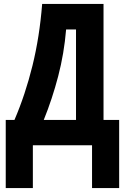

<svg xmlns="http://www.w3.org/2000/svg" viewBox="-20 -734 640 970"><path d="M314 -585H364V-128H201Q244 -234 274 -349Q304 -464 314 -585ZM146 216V0H445V216H582V-128H503V-714H193Q180 -548 144 -402Q108 -256 53 -128H9V216Z"/></svg>

Font: Noto Sans Mono UI ExtraBold
Style: Regular
Weight: 800
Designer: Monotype Design team
Foundry: Monotype Imaging Inc.
Version: 1.000